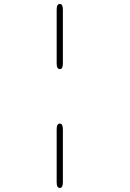

<svg xmlns="http://www.w3.org/2000/svg" viewBox="-20 -782 659 974"><path d="M283.5 -155Q299 -155 299 -126.5V143Q299 171.5 283.5 171.5Q267.5 171.5 267.5 143V-126.5Q267.5 -155 283.5 -155ZM283.5 -431.5Q267.5 -431.5 267.5 -460V-733.5Q267.5 -762 283.5 -762Q299 -762 299 -733.5V-460Q299 -431.5 283.5 -431.5Z"/></svg>

Font: Sono Monospace ExtraLight
Style: Regular
Weight: 250
Version: Version 2.112